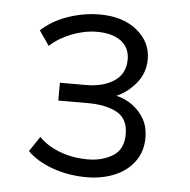

<svg xmlns="http://www.w3.org/2000/svg" viewBox="-41 -750 542 548"><g transform="rotate(5 230.0 -476.0)"><path d="M227 -243Q175 -243 129.5 -259Q84 -275 56 -303L85 -346Q108 -322 145 -308Q182 -294 225 -294Q266 -294 296.5 -312.5Q327 -331 327 -375Q327 -419 295.5 -436.5Q264 -454 212 -454H127V-505H201Q251 -505 282.5 -526Q314 -547 314 -588Q314 -622 289 -640.5Q264 -659 220 -659Q185 -659 148.5 -645Q112 -631 86 -607L57 -649Q88 -678 133 -693.5Q178 -709 224 -709Q290 -709 330.5 -676Q371 -643 371 -594Q371 -554 346.5 -524.5Q322 -495 291 -482Q317 -476 338 -460.5Q359 -445 371.5 -422.5Q384 -400 384 -370Q384 -330 362.5 -301Q341 -272 305 -257.5Q269 -243 227 -243Z"/></g></svg>

Font: Nunito Sans 8pt Light
Style: Regular
Weight: 300
Version: Version 3.101;gftools[0.9.27]